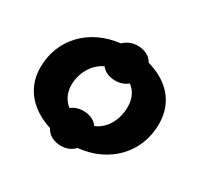

<svg xmlns="http://www.w3.org/2000/svg" viewBox="-132 -723 961 927"><g transform="rotate(30 348.5 -259.5)"><path d="M366 -362C397 -359 424 -368 445 -385C473 -365 493 -331 493 -281C493 -213 461 -147 399 -121C385 -142 361 -155 330 -158C300 -161 272 -153 252 -137C221 -160 204 -196 204 -239C204 -301 237 -368 298 -396C313 -376 336 -364 366 -362ZM295 42C330 45 361 34 382 11C547 -5 665 -123 665 -285C665 -412 583 -487 474 -517C461 -542 435 -558 400 -562C364 -565 333 -553 311 -531C146 -513 32 -395 32 -237C32 -113 116 -38 219 -6C232 21 258 38 295 42Z"/></g></svg>

Font: Fixel Display ExtraBold
Style: Italic
Weight: 800
Italic angle: -10°
Designer: AlfaBravo + MacPaw
Foundry: Kyrylo Tkachov, Marchela Mozhyna, Serhii Makarenko, Maria Weinstein, Zakhar Kryvoshyya
Version: Version 1.210;Glyphs 3.2 (3217)